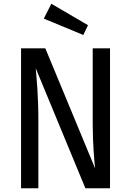

<svg xmlns="http://www.w3.org/2000/svg" viewBox="-20 -1001 697 1021"><path d="M253 -981 213 -902 423 -815 448 -867ZM565 -744H473V-338C473 -240 482 -136 486 -105L221 -744H92V0H184V-359C184 -495 175 -578 170 -638L434 0H565Z"/></svg>

Font: Glow Sans SC Condensed Medium
Style: Regular
Weight: 600
Width: 3
Designer: Ryoko NISHIZUKA (kana, bopomofo & ideographs); Paul D. Hunt (Latin, Greek & Cyrillic); Sandoll Communications, Soo-young
Version: Version 0.93